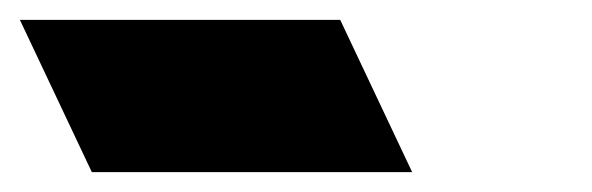

<svg xmlns="http://www.w3.org/2000/svg" viewBox="-133 -386 595 193"><path d="M-113 -366 -40.7 -213H281.3L209 -366Z"/></svg>

Font: Hussar
Style: BdOpOblFive
Weight: 700
Foundry: Cannot Into Space Fonts
Version: Version 2.00